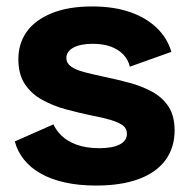

<svg xmlns="http://www.w3.org/2000/svg" viewBox="-20 -562 589 596"><path d="M278 14Q225 14 182 4.5Q139 -5 107 -23Q75 -41 54.5 -66.5Q34 -92 26 -123L146 -176Q153 -159 170.5 -141.5Q188 -124 217.5 -113Q247 -102 289 -102Q329 -102 351.5 -113.5Q374 -125 374 -147Q374 -163 361.5 -172.5Q349 -182 324 -189.5Q299 -197 262 -204Q224 -212 185 -222.5Q146 -233 112 -251.5Q78 -270 57.5 -300.5Q37 -331 37 -378Q37 -427 63 -463.5Q89 -500 140.5 -521Q192 -542 266 -542Q332 -542 382 -525Q432 -508 465.5 -476.5Q499 -445 512 -401L383 -355Q378 -377 362.5 -393Q347 -409 323.5 -417.5Q300 -426 268 -426Q229 -426 207.5 -414Q186 -402 186 -382Q186 -366 200.5 -355.5Q215 -345 242 -338Q269 -331 306 -323Q345 -315 383.5 -304.5Q422 -294 453.5 -276.5Q485 -259 503.5 -230.5Q522 -202 522 -157Q522 -104 494 -65.5Q466 -27 411.5 -6.5Q357 14 278 14Z"/></svg>

Font: Bricolage Grotesque 96pt ExtraBold ExtraBold
Style: Regular
Weight: 800
Version: Version 1.001;gftools[0.9.33.dev8+g029e19f]